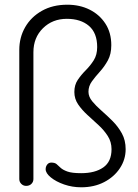

<svg xmlns="http://www.w3.org/2000/svg" viewBox="-20 -790 587 816"><path d="M91 0Q79 0 70.5 -8.5Q62 -17 62 -29V-578Q62 -631 87 -674.5Q112 -718 158 -744Q204 -770 266 -770Q319 -770 361 -749Q403 -728 428 -689.5Q453 -651 453 -598Q453 -560 438.5 -533.5Q424 -507 404.5 -485.5Q385 -464 370.5 -444Q356 -424 356 -400Q356 -379 372 -359.5Q388 -340 411.5 -319.5Q435 -299 458.5 -275.5Q482 -252 498 -223Q514 -194 514 -156Q514 -112 489.5 -75Q465 -38 422.5 -16Q380 6 325 6Q287 6 252.5 -6Q218 -18 196 -36Q174 -54 174 -71Q174 -82 180.5 -90.5Q187 -99 198 -99Q213 -99 220.5 -92.5Q228 -86 237.5 -77Q247 -68 266.5 -61Q286 -54 325 -54Q384 -54 419 -78.5Q454 -103 454 -156Q454 -187 438 -212Q422 -237 398.5 -258.5Q375 -280 351.5 -301.5Q328 -323 312 -346.5Q296 -370 296 -399Q296 -429 310.5 -450.5Q325 -472 344.5 -491.5Q364 -511 378.5 -534Q393 -557 393 -590Q393 -650 358 -680Q323 -710 264 -710Q203 -710 162.5 -670Q122 -630 122 -568V-29Q122 -17 113.5 -8.5Q105 0 91 0Z"/></svg>

Font: ComfortaaLight
Style: Regular
Weight: 300
Designer: Johan Aakerlund
Foundry: Johan Aakerlund
Version: Version 3.104; ttfautohint (v1.8.1.43-b0c9)